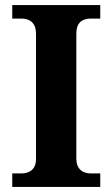

<svg xmlns="http://www.w3.org/2000/svg" viewBox="-20 -734 441 754"><path d="M28.1 0V-53H64.3Q79.2 -53 92.2 -58.3Q105.2 -63.6 113.3 -76.2Q121.4 -88.8 121.4 -110.5V-600Q121.4 -623.9 113.3 -637.1Q105.2 -650.4 92.2 -655.7Q79.2 -661 64.3 -661H28.1V-714H373.7V-661H336.3Q320.1 -661 307.2 -655.4Q294.3 -649.8 287.1 -636.8Q279.8 -623.9 279.8 -599.4V-111.7Q279.8 -90.5 287.6 -77.4Q295.4 -64.2 308.4 -58.6Q321.3 -53 336.3 -53H373.7V0Z"/></svg>

Font: Noto Serif Malayalam
Style: Regular
Weight: 400
Designer: Indian type Foundry, Jelle Bosma, Monotype Design Team
Foundry: Monotype Imaging Inc.
Version: Version 2.103